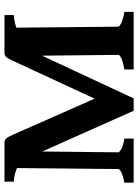

<svg xmlns="http://www.w3.org/2000/svg" viewBox="98 -704 606 841"><g transform="rotate(-90 400.5 -283.0)"><path d="M517.1 0V-40.5Q581.1 -52.7 581.1 -67.9L576.7 -498L700.2 -523.9L704.6 -67.9Q704.6 -62.5 720.9 -54.4Q737.3 -46.4 769.5 -40.5V0ZM755.4 -524.9Q740.2 -524.9 717 -519Q693.8 -513.2 669.4 -502.4Q645 -491.7 625.2 -476.8Q605.5 -461.9 597.2 -443.4L390.6 0H389.2Q382.3 -37.6 375 -59.8Q367.7 -82 364.3 -95.2Q360.8 -108.4 364.7 -117.7L554.7 -527.8Q566.9 -554.2 573.7 -560.1Q580.6 -565.9 588.9 -565.9H755.4ZM412.6 -118.2Q418.9 -104.5 409.7 -80.6Q400.4 -56.6 389.2 0H336.4L131.3 -460Q113.3 -500.5 81.8 -512.7Q50.3 -524.9 25.9 -524.9V-565.9H197.3Q206.5 -565.9 213.9 -559.1Q221.2 -552.2 231.9 -527.8ZM21.5 0V-40.5Q51.8 -46.4 66.4 -54Q81.1 -61.5 81.1 -67.9L85.4 -515.6L159.2 -526.9L154.3 -67.9Q154.3 -62.5 168 -54.4Q181.6 -46.4 214.4 -40.5V0Z"/></g></svg>

Font: Dai Banna SIL
Style: Bold
Weight: 700
Designer: Victor Gaultney
Foundry: SIL International
Version: Version 4.000